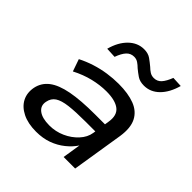

<svg xmlns="http://www.w3.org/2000/svg" viewBox="-195 -904 1071 1071"><g transform="rotate(45 340.5 -368.0)"><path d="M244 9Q180 9 136 -13Q92 -35 73 -72Q54 -109 63 -156Q73 -204 112 -234Q151 -264 224 -278Q297 -292 410 -292H506L496 -226H400Q321 -226 271.5 -220Q222 -214 197 -197.5Q172 -181 166 -149Q158 -112 186.5 -90Q215 -68 272 -68Q321 -68 364.5 -87.5Q408 -107 438.5 -140Q469 -173 475 -212L491 -316Q501 -375 467.5 -401.5Q434 -428 363 -428Q313 -428 259.5 -415Q206 -402 152 -374L127 -446Q166 -466 208.5 -479.5Q251 -493 295 -499.5Q339 -506 382 -506Q457 -506 508 -486.5Q559 -467 581.5 -423Q604 -379 593 -306L544 0H453L470 -108Q449 -76 415.5 -49Q382 -22 339.5 -6.5Q297 9 244 9ZM259 -596 198 -599Q216 -666 255.5 -704.5Q295 -743 346 -743Q378 -743 399 -728Q420 -713 439 -697Q451 -685 465 -676Q479 -667 497 -667Q524 -667 541.5 -686.5Q559 -706 574 -745L635 -742Q616 -674 577.5 -636Q539 -598 488 -598Q455 -598 434 -612.5Q413 -627 395 -642Q382 -655 368 -664.5Q354 -674 336 -674Q309 -674 291 -654.5Q273 -635 259 -596Z"/></g></svg>

Font: Nunito Sans 7pt SemiExpanded Medium
Style: Italic
Weight: 500
Width: 6
Italic angle: -9°
Designer: Vernon Adams
Foundry: Vernon Adams
Version: Version 3.101;gftools[0.9.27]